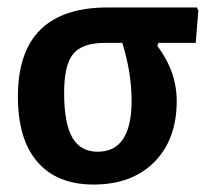

<svg xmlns="http://www.w3.org/2000/svg" viewBox="-20 -485 566 515"><path d="M231 10Q133 10 80.5 -50.5Q28 -111 28 -226Q28 -465 269 -465H508L512 -457L505 -370H405L402 -362Q454 -293 454 -214Q454 -111 394 -50.5Q334 10 231 10ZM242 -78Q333 -78 333 -215Q333 -290 308 -370H261Q201 -370 176.5 -340.5Q152 -311 152 -236Q152 -154 174 -116Q196 -78 242 -78Z"/></svg>

Font: Alegreya Sans
Style: Bold
Weight: 700
Designer: Juan Pablo del Peral
Foundry: Huerta Tipografica
Version: Version 2.007